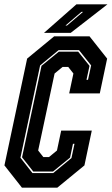

<svg xmlns="http://www.w3.org/2000/svg" viewBox="-28 -868 516 888"><path d="M73.5 0 -7.5 -103 97.5 -597 222.5 -700H386L467.5 -597L433.5 -436H292L311.5 -528L287.5 -558.5H261.5L224.5 -528L148.5 -172L172.5 -141.5H198.5L235.5 -172L255 -264H396.5L362.5 -103L237 0ZM122 -67.5H218L302.5 -137L316.5 -203H309.5L296 -139L217 -74.5H126L74 -140.5L164 -563.5L244 -629H333.5L386 -563.5L372 -499H379L393.5 -565.5L337.5 -636H243L157.5 -565.5L66.5 -138.5ZM175.5 -716 325.5 -848H469L299 -716ZM275 -750H282L356 -813H348.5Z"/></svg>

Font: Tourney Condensed ExtraBold
Style: Italic
Weight: 800
Width: 3
Italic angle: -12°
Designer: Tyler Finck
Foundry: Etcetera Type Co
Version: Version 1.010; ttfautohint (v1.8.3)